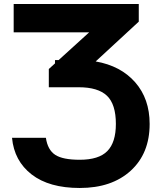

<svg xmlns="http://www.w3.org/2000/svg" viewBox="-20 -731 824 966"><path d="M40.5 -37.6H210.9Q219.7 22.9 257.6 47.9Q295.4 72.8 381.3 72.8Q477.1 72.8 520 29.1Q563 -14.6 563 -107.4Q563 -206.5 518.1 -249.3Q473.1 -292 376.5 -292H225.6V-383.8L256.8 -412.1V-428.7H274.9L428.7 -568.4H48.8V-710.9H678.2V-622.1L461.4 -421.9Q587.4 -399.9 660.2 -316.9Q732.9 -233.9 732.9 -107.4Q732.9 41 637.7 127.9Q542.5 214.8 381.3 214.8Q227.1 214.8 139.2 146.7Q51.3 78.6 40.5 -37.6Z"/></svg>

Font: Bert Sans Black
Style: Regular
Weight: 900
Designer: Christian Robertson, Adam Twardoch, & Cristiano Sobral
Foundry: Google
Version: Version 12.135;January 10, 2020;FontCreator 12.0.0.2547 64-b